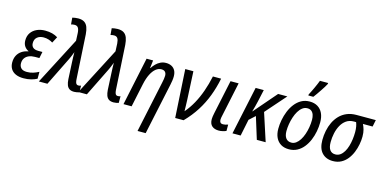

<svg xmlns="http://www.w3.org/2000/svg" viewBox="-90 -1311 4142 2070"><g transform="rotate(15 1980.5 -275.5)"><path d="M174.3 9.8Q122.1 9.8 86.2 -6.6Q50.3 -22.9 32 -53.2Q13.7 -83.5 13.7 -124.5Q13.7 -168.5 30.5 -201.4Q47.4 -234.4 78.4 -255.4Q109.4 -276.4 150.9 -283.7L151.4 -287.1Q123.5 -299.8 106 -325.9Q88.4 -352.1 88.4 -390.6Q88.4 -440.9 112.8 -475.8Q137.2 -510.7 178.5 -529.1Q219.7 -547.4 270 -547.4Q314 -547.4 348.4 -538.3Q382.8 -529.3 411.6 -511.2L375 -442.4Q355 -455.6 328.9 -463.9Q302.7 -472.2 273.4 -472.2Q229.5 -472.2 201.7 -449.5Q173.8 -426.8 173.8 -383.3Q173.8 -352.1 193.4 -334.5Q212.9 -316.9 254.4 -316.9H299.3L284.7 -245.1H236.3Q197.8 -245.1 168.7 -232.9Q139.6 -220.7 123.5 -197.3Q107.4 -173.8 107.4 -140.1Q107.4 -106.4 127.7 -85.9Q147.9 -65.4 192.4 -65.4Q229.5 -65.4 261.5 -75.7Q293.5 -85.9 323.7 -102.1V-24.9Q295.9 -9.8 257.8 0Q219.7 9.8 174.3 9.8Z M739.7 9.8Q707 9.8 687.3 -2.9Q667.5 -15.6 657.7 -41Q647.9 -66.4 645.5 -105L636.2 -290.5Q634.8 -317.4 633.8 -346.9Q632.8 -376.5 632.8 -404.3Q628.4 -392.6 623.5 -380.6Q618.7 -368.7 614 -356.9Q609.4 -345.2 604 -333.7Q598.6 -322.3 593.3 -311L439.9 0H344.2L618.2 -527.8L614.3 -613.8Q611.8 -652.3 599.4 -670.9Q586.9 -689.5 560.1 -689.5Q549.3 -689.5 539.8 -688Q530.3 -686.5 520.5 -683.6L514.2 -757.8Q526.9 -761.2 544.7 -763.9Q562.5 -766.6 579.6 -766.6Q623 -766.6 648.4 -750Q673.8 -733.4 686 -701.2Q698.2 -668.9 701.7 -622.1L730.5 -128.9Q731.9 -107.4 735.8 -94Q739.7 -80.6 747.1 -74.5Q754.4 -68.4 765.6 -68.4Q772.5 -68.4 780 -69.6Q787.6 -70.8 795.9 -73.7V0.5Q785.6 3.9 769.8 6.8Q753.9 9.8 739.7 9.8Z M1180.2 9.8Q1147.5 9.8 1127.7 -2.9Q1107.9 -15.6 1098.1 -41Q1088.4 -66.4 1085.9 -105L1076.7 -290.5Q1075.2 -317.4 1074.2 -346.9Q1073.2 -376.5 1073.2 -404.3Q1068.8 -392.6 1064 -380.6Q1059.1 -368.7 1054.4 -356.9Q1049.8 -345.2 1044.4 -333.7Q1039.1 -322.3 1033.7 -311L880.4 0H784.7L1058.6 -527.8L1054.7 -613.8Q1052.2 -652.3 1039.8 -670.9Q1027.3 -689.5 1000.5 -689.5Q989.7 -689.5 980.2 -688Q970.7 -686.5 960.9 -683.6L954.6 -757.8Q967.3 -761.2 985.1 -763.9Q1002.9 -766.6 1020 -766.6Q1063.5 -766.6 1088.9 -750Q1114.3 -733.4 1126.5 -701.2Q1138.7 -668.9 1142.1 -622.1L1170.9 -128.9Q1172.4 -107.4 1176.3 -94Q1180.2 -80.6 1187.5 -74.5Q1194.8 -68.4 1206.1 -68.4Q1212.9 -68.4 1220.5 -69.6Q1228 -70.8 1236.3 -73.7V0.5Q1226.1 3.9 1210.2 6.8Q1194.3 9.8 1180.2 9.8Z M1510.3 240.2 1631.8 -331.1Q1636.7 -354 1640.1 -374.5Q1643.6 -395 1643.6 -411.1Q1643.6 -438.5 1629.9 -453.6Q1616.2 -468.8 1587.4 -468.8Q1555.2 -468.8 1525.9 -445.3Q1496.6 -421.9 1473.1 -375.5Q1449.7 -329.1 1435.1 -260.7L1379.9 0H1289.1L1402.8 -537.6H1475.6L1465.3 -450.7H1468.8Q1485.8 -477.1 1507.8 -499Q1529.8 -521 1557.6 -534.4Q1585.4 -547.9 1618.7 -547.9Q1653.8 -547.9 1680.2 -534.4Q1706.5 -521 1721.2 -494.4Q1735.8 -467.8 1735.8 -427.2Q1735.8 -406.2 1732.2 -381.6Q1728.5 -356.9 1723.6 -334L1601.1 240.2Z M1866.2 0 1834.5 -537.6H1925.3L1940.9 -222.7Q1942.4 -189.9 1943.1 -157.7Q1943.8 -125.5 1944.3 -96.2Q1992.7 -152.3 2030.3 -220.5Q2067.9 -288.6 2095.9 -368.2Q2124 -447.8 2143.1 -537.6H2234.9Q2213.9 -433.6 2178.5 -340.3Q2143.1 -247.1 2089.6 -162.6Q2036.1 -78.1 1960 0Z M2353.5 9.8Q2306.2 9.8 2278.1 -14.2Q2250 -38.1 2250 -90.8Q2250 -103.5 2252.7 -121.3Q2255.4 -139.2 2259.8 -160.2L2339.8 -537.6H2430.2L2349.1 -154.3Q2346.2 -142.1 2344.2 -130.1Q2342.3 -118.2 2342.3 -107.9Q2342.3 -89.4 2351.3 -78.4Q2360.4 -67.4 2379.9 -67.4Q2393.1 -67.4 2407 -70.6Q2420.9 -73.7 2436.5 -79.1V-8.3Q2420.9 -1 2397.9 4.4Q2375 9.8 2353.5 9.8Z M2505.4 0 2620.1 -537.6H2710.9L2681.2 -402.3Q2674.8 -373.5 2666.7 -343Q2658.7 -312.5 2650.4 -284.7H2652.8L2871.1 -537.6H2974.1L2774.9 -311L2876 0H2777.3L2701.2 -245.6L2634.8 -185.1L2596.7 0Z M3135.7 8.8Q3084 8.8 3046.9 -13.2Q3009.8 -35.2 2989.7 -76.7Q2969.7 -118.2 2969.7 -176.3Q2969.7 -223.1 2979.2 -274.2Q2988.8 -325.2 3008.3 -373.8Q3027.8 -422.4 3058.1 -461.4Q3088.4 -500.5 3129.4 -523.7Q3170.4 -546.9 3223.1 -546.9Q3274.9 -546.9 3312 -524.4Q3349.1 -502 3368.9 -460Q3388.7 -418 3388.7 -358.9Q3388.7 -309.1 3378.9 -257.1Q3369.1 -205.1 3349.1 -157.5Q3329.1 -109.9 3298.8 -72.3Q3268.6 -34.7 3227.8 -12.9Q3187 8.8 3135.7 8.8ZM3143.6 -67.4Q3171.4 -67.4 3194.8 -84.5Q3218.3 -101.6 3237.1 -131.1Q3255.9 -160.6 3269 -198.5Q3282.2 -236.3 3289.3 -278.8Q3296.4 -321.3 3296.4 -363.3Q3296.4 -393.6 3288.3 -417.7Q3280.3 -441.9 3262.7 -456.1Q3245.1 -470.2 3216.8 -470.2Q3186.5 -470.2 3161.9 -451.4Q3137.2 -432.6 3118.4 -401.4Q3099.6 -370.1 3086.9 -331.3Q3074.2 -292.5 3067.6 -252Q3061 -211.4 3061 -174.8Q3061 -123 3082.3 -95.2Q3103.5 -67.4 3143.6 -67.4ZM3189.5 -606 3190.9 -618.7Q3199.7 -634.8 3210.7 -657Q3221.7 -679.2 3232.9 -703.6Q3244.1 -728 3253.9 -751Q3263.7 -773.9 3270 -791H3361.3L3360.4 -779.8Q3353 -764.6 3339.1 -742.4Q3325.2 -720.2 3308.3 -695.1Q3291.5 -669.9 3275.1 -646.5Q3258.8 -623 3245.6 -606Z M3626.5 8.8Q3550.3 8.8 3505.1 -39.3Q3460 -87.4 3460 -182.1Q3460 -234.4 3470.5 -285.9Q3481 -337.4 3502.7 -382.6Q3524.4 -427.7 3558.3 -462.9Q3592.3 -498 3639.2 -517.8Q3686 -537.6 3746.6 -537.6H3961.4L3945.8 -461.9H3837.9Q3850.1 -438 3859.4 -405.8Q3868.7 -373.5 3868.7 -328.1Q3868.7 -287.1 3860.1 -241Q3851.6 -194.8 3833.5 -150.4Q3815.4 -106 3786.9 -69.8Q3758.3 -33.7 3718.5 -12.5Q3678.7 8.8 3626.5 8.8ZM3634.3 -67.4Q3665 -67.4 3688.7 -84.5Q3712.4 -101.6 3729.7 -130.6Q3747.1 -159.7 3758.1 -196.8Q3769 -233.9 3774.4 -274.7Q3779.8 -315.4 3779.8 -354.5Q3779.8 -388.2 3774.9 -415.3Q3770 -442.4 3761.7 -461.9H3737.8Q3688 -461.9 3652.8 -437.3Q3617.7 -412.6 3595.5 -371.8Q3573.2 -331.1 3562.7 -281.7Q3552.2 -232.4 3552.2 -183.6Q3552.2 -125 3573.2 -96.2Q3594.2 -67.4 3634.3 -67.4Z"/></g></svg>

Font: Open Sans SemiCondensed Medium
Style: Italic
Weight: 500
Width: 4
Italic angle: -12°
Designer: Monotype Design Team
Foundry: Monotype Imaging Inc.
Version: Version 3.000